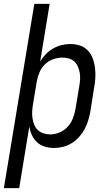

<svg xmlns="http://www.w3.org/2000/svg" viewBox="-48 -755 568 990"><path d="M-28 215 129 -735H208L159 -437Q171 -458 188 -475.5Q205 -493 226 -505Q247 -517 270 -522.5Q293 -528 315 -528Q341 -528 365 -520Q389 -512 405.5 -494Q422 -476 430.5 -453Q439 -430 442 -404.5Q445 -379 443.5 -353Q442 -327 437 -301L418 -181Q414 -158 407 -134.5Q400 -111 388.5 -89.5Q377 -68 360 -49Q343 -30 322 -17Q301 -4 277.5 2Q254 8 230 8Q206 8 183 1Q160 -6 143.5 -21Q127 -36 117 -57.5Q107 -79 103 -102L51 215ZM211 -62Q235 -62 259 -72Q283 -82 300.5 -101Q318 -120 327.5 -144Q337 -168 341 -192L361 -312Q364 -329 365 -346.5Q366 -364 363 -380.5Q360 -397 353.5 -412Q347 -427 335 -438Q323 -449 307 -453.5Q291 -458 274 -458Q250 -458 226 -449.5Q202 -441 184 -423.5Q166 -406 156 -383Q146 -360 142 -337L122 -217Q119 -199 118 -181Q117 -163 119.5 -145.5Q122 -128 128.5 -112Q135 -96 147 -84.5Q159 -73 176 -67.5Q193 -62 211 -62Z"/></svg>

Font: Iosevka SS04 Oblique
Style: Regular
Weight: 400
Italic angle: -9°
Monospace: yes
Designer: Belleve Invis
Foundry: Belleve Invis
Version: Version 19.0.0; ttfautohint (v1.8.4)